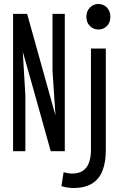

<svg xmlns="http://www.w3.org/2000/svg" viewBox="-20 -763 600 969"><path d="M46 0V-693H117L260 -180L245 -406V-693H307V0H236Q219 -60 201.5 -123.5Q184 -187 165.5 -252Q147 -317 129.5 -380.5Q112 -444 95 -502L108 -281V0ZM348 186Q338 186 320.5 183.5Q303 181 290 176L301 106Q309 108 321 110.5Q333 113 343 113Q377 113 398 99Q419 85 429 58Q439 31 439 -7V-518H514V-5Q514 56 497 99Q480 142 443.5 164Q407 186 348 186ZM476 -614Q452 -614 434 -631.5Q416 -649 416 -678Q416 -707 434 -725Q452 -743 476 -743Q502 -743 519.5 -725Q537 -707 537 -678Q537 -649 519.5 -631.5Q502 -614 476 -614Z"/></svg>

Font: Ubuntu Sans Mono
Style: Regular
Weight: 400
Monospace: yes
Designer: Dalton Maag Ltd
Foundry: Dalton Maag Ltd
Version: Version 1.006